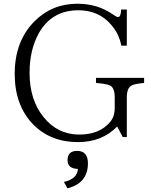

<svg xmlns="http://www.w3.org/2000/svg" viewBox="-20 -760 822 1046"><path d="M765.1 -308.1Q716.8 -303.7 700.2 -295.9Q670.9 -283.7 670.9 -230V-13.2H648.9L618.2 -70.8Q536.1 14.2 404.8 14.2Q256.8 14.2 162.1 -80.6Q60.1 -184.6 60.1 -357.9Q60.1 -536.1 168.9 -645Q264.2 -739.7 401.9 -739.7Q511.7 -739.7 595.2 -681.2Q615.2 -667 623 -667Q638.2 -667 640.1 -708H670.9V-511.2H641.1Q627.4 -579.6 583 -627.9Q516.1 -704.1 407.2 -704.1Q261.7 -704.1 190.9 -578.1Q141.1 -487.3 141.1 -363.8Q141.1 -215.8 217.3 -122.1Q293.9 -26.9 412.1 -26.9Q522.9 -26.9 580.1 -95.7Q605 -125.5 605 -170.9V-230Q605 -280.8 580.1 -293.9Q562.5 -303.2 502.9 -308.1V-335.9H765.1ZM404.3 160.2Q348.1 158.7 348.1 112.8Q348.1 62 399.9 62Q459 62 459 129.9Q459 237.8 347.2 266.1L328.1 231Q401.4 214.8 404.3 160.2Z"/></svg>

Font: I.Ming
Style: Regular
Weight: 400
Designer: Ichiten Fonts Project
Version: Version 5.10 Mar 24, 2018